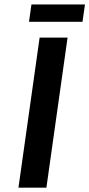

<svg xmlns="http://www.w3.org/2000/svg" viewBox="-20 -860 409 880"><path d="M64.6 0H192.7L289.7 -687.7H161.6ZM112.9 -760H358.1L369.4 -839.6H124.1Z"/></svg>

Font: Secuela ExtLt
Style: Italic
Weight: 200
Italic angle: -8°
Designer: Fernando Haro
Foundry: deFharo
Version: Version 1.704